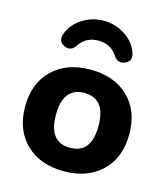

<svg xmlns="http://www.w3.org/2000/svg" viewBox="-112 -837 815 933"><g transform="rotate(15 295.0 -370.5)"><path d="M295 8Q176 8 104.5 -61Q33 -130 33 -248Q33 -366 104.5 -434.5Q176 -503 295 -503Q414 -503 485.5 -434.5Q557 -366 557 -248Q557 -130 485.5 -61Q414 8 295 8ZM295 -110Q402 -110 402 -248Q402 -318 374.5 -352Q347 -386 295 -386Q243 -386 215.5 -352Q188 -318 188 -248Q188 -110 295 -110ZM199 -598Q177 -564 142 -580Q107 -596 121 -636Q139 -686 187.5 -717.5Q236 -749 295 -749Q354 -749 402.5 -717.5Q451 -686 469 -636Q483 -596 448 -580Q413 -564 391 -598Q358 -649 295 -649Q232 -649 199 -598Z"/></g></svg>

Font: Nunito VF Beta Light
Style: Regular
Weight: 300
Designer: Vernon Adams
Foundry: newtypography
Version: Version 3.001